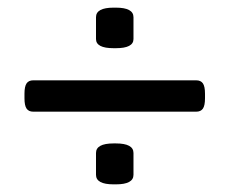

<svg xmlns="http://www.w3.org/2000/svg" viewBox="-20 -480 600 502"><path d="M231 -378V-435Q231 -460 277 -460H283Q329 -460 329 -435V-378Q329 -354 283 -354H277Q231 -354 231 -378ZM44 -223V-235Q44 -254 49.5 -262Q55 -270 67 -270H493Q505 -270 510.5 -262Q516 -254 516 -235V-223Q516 -204 510.5 -196Q505 -188 493 -188H67Q55 -188 49.5 -196Q44 -204 44 -223ZM231 -23V-80Q231 -105 277 -105H283Q329 -105 329 -80V-23Q329 2 283 2H277Q231 2 231 -23Z"/></svg>

Font: Asap-Medium
Style: Regular
Weight: 500
Designer: Pablo Cosgaya
Foundry: Omnibus-Type
Version: Version 2.000; ttfautohint (v1.8)